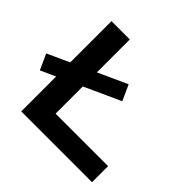

<svg xmlns="http://www.w3.org/2000/svg" viewBox="-215 -955 1148 1148"><g transform="rotate(45 359.0 -381.5)"><path d="M-31.2 -350.6 447.8 -568.8 492.7 -470.2 13.7 -252ZM108.4 -763.2H263.2V-135.7H707V0H108.4Z"/></g></svg>

Font: Krona One
Style: Regular
Weight: 400
Version: Version 1.003